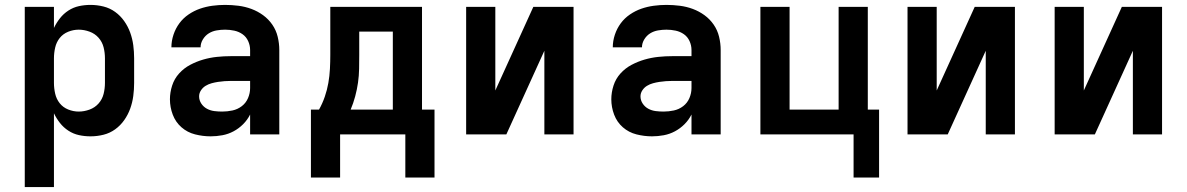

<svg xmlns="http://www.w3.org/2000/svg" viewBox="-20 -548 4840 783"><path d="M81 215V-520H200V-434Q210 -455 224.5 -473.5Q239 -492 259 -505Q279 -518 302 -523Q325 -528 349 -528Q376 -528 402 -521.5Q428 -515 449.5 -499.5Q471 -484 486.5 -462Q502 -440 511 -415Q520 -390 523.5 -363.5Q527 -337 527 -310V-210Q527 -183 523.5 -156.5Q520 -130 511 -105Q502 -80 486.5 -58Q471 -36 449.5 -20.5Q428 -5 402 1.5Q376 8 349 8Q325 8 302 3Q279 -2 259 -15Q239 -28 224.5 -46.5Q210 -65 200 -86V215ZM301 -93Q323 -93 345 -101Q367 -109 382 -126Q397 -143 402.5 -165Q408 -187 408 -210V-310Q408 -333 402.5 -355Q397 -377 382 -394Q367 -411 345 -419Q323 -427 301 -427Q279 -427 258 -418.5Q237 -410 223.5 -393Q210 -376 205 -354Q200 -332 200 -310V-210Q200 -188 205 -166Q210 -144 223.5 -127Q237 -110 258 -101.5Q279 -93 301 -93Z M839 8Q807 8 775.5 0Q744 -8 720 -29Q696 -50 684.5 -80.5Q673 -111 673 -143Q673 -171 682 -199Q691 -227 710.5 -248.5Q730 -270 755.5 -283.5Q781 -297 808.5 -305Q836 -313 864.5 -316Q893 -319 922 -319H1000V-344Q1000 -363 992 -380.5Q984 -398 969 -408.5Q954 -419 935.5 -423Q917 -427 898 -427Q881 -427 863.5 -424Q846 -421 831.5 -412Q817 -403 807.5 -387.5Q798 -372 798 -355H679Q679 -381 687.5 -406.5Q696 -432 711.5 -453Q727 -474 749 -489Q771 -504 795.5 -512.5Q820 -521 846 -524.5Q872 -528 898 -528Q925 -528 952.5 -524.5Q980 -521 1005.5 -511.5Q1031 -502 1053 -486Q1075 -470 1090.5 -447.5Q1106 -425 1112.5 -398Q1119 -371 1119 -344V0H1000V-81Q989 -59 971.5 -41.5Q954 -24 932.5 -12.5Q911 -1 887 3.5Q863 8 839 8ZM886 -93Q907 -93 928 -97.5Q949 -102 966 -115Q983 -128 991.5 -148Q1000 -168 1000 -189V-218H922Q909 -218 895.5 -217Q882 -216 869 -214Q856 -212 843 -208.5Q830 -205 818.5 -198Q807 -191 799.5 -179.5Q792 -168 792 -155Q792 -139 801 -125.5Q810 -112 824 -104.5Q838 -97 854 -95Q870 -93 886 -93Z M1248 176V-101H1281Q1295 -126 1304.5 -153.5Q1314 -181 1319 -209.5Q1324 -238 1325.5 -267Q1327 -296 1327 -325V-520H1701V-101H1752V176H1633V0H1367V176ZM1410 -101H1582V-419H1445V-325Q1445 -296 1444.5 -267.5Q1444 -239 1440 -211Q1436 -183 1428.5 -155Q1421 -127 1410 -101Z M1881 0V-520H2000V-179L2155 -520H2319V0H2200V-341L2045 0Z M2639 8Q2607 8 2575.5 0Q2544 -8 2520 -29Q2496 -50 2484.5 -80.5Q2473 -111 2473 -143Q2473 -171 2482 -199Q2491 -227 2510.5 -248.5Q2530 -270 2555.5 -283.5Q2581 -297 2608.5 -305Q2636 -313 2664.5 -316Q2693 -319 2722 -319H2800V-344Q2800 -363 2792 -380.5Q2784 -398 2769 -408.5Q2754 -419 2735.5 -423Q2717 -427 2698 -427Q2681 -427 2663.5 -424Q2646 -421 2631.5 -412Q2617 -403 2607.5 -387.5Q2598 -372 2598 -355H2479Q2479 -381 2487.5 -406.5Q2496 -432 2511.5 -453Q2527 -474 2549 -489Q2571 -504 2595.5 -512.5Q2620 -521 2646 -524.5Q2672 -528 2698 -528Q2725 -528 2752.5 -524.5Q2780 -521 2805.5 -511.5Q2831 -502 2853 -486Q2875 -470 2890.5 -447.5Q2906 -425 2912.5 -398Q2919 -371 2919 -344V0H2800V-81Q2789 -59 2771.5 -41.5Q2754 -24 2732.5 -12.5Q2711 -1 2687 3.5Q2663 8 2639 8ZM2686 -93Q2707 -93 2728 -97.5Q2749 -102 2766 -115Q2783 -128 2791.5 -148Q2800 -168 2800 -189V-218H2722Q2709 -218 2695.5 -217Q2682 -216 2669 -214Q2656 -212 2643 -208.5Q2630 -205 2618.5 -198Q2607 -191 2599.5 -179.5Q2592 -168 2592 -155Q2592 -139 2601 -125.5Q2610 -112 2624 -104.5Q2638 -97 2654 -95Q2670 -93 2686 -93Z M3461 176V0H3081V-520H3200V-101H3400V-520H3519V-101H3565V176Z M3681 0V-520H3800V-179L3955 -520H4119V0H4000V-341L3845 0Z M4281 0V-520H4400V-179L4555 -520H4719V0H4600V-341L4445 0Z"/></svg>

Font: Iosevka Book
Style: Bold
Weight: 700
Designer: Belleve Invis
Foundry: Belleve Invis
Version: Version 28.0.7; ttfautohint (v1.8.3)